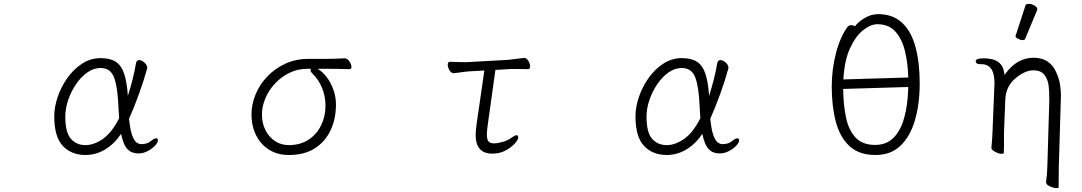

<svg xmlns="http://www.w3.org/2000/svg" viewBox="-20 -784 5583 991"><path d="M605 -93Q570 -41 522.5 -12.5Q475 16 421 16Q349 16 304.5 -30.5Q260 -77 260 -184Q260 -231 277.5 -283Q295 -335 327 -380.5Q359 -426 403 -455Q447 -484 499 -484Q548 -484 577 -465.5Q606 -447 620.5 -404.5Q635 -362 640 -289Q653 -330 664 -373Q675 -416 682 -458Q685 -474 698 -474Q711 -474 725.5 -461Q740 -448 740 -434Q740 -433 739.5 -432Q739 -431 739 -429Q723 -370 697.5 -299.5Q672 -229 646 -171Q652 -114 662 -86Q672 -58 684.5 -49Q697 -40 709 -40Q722 -40 735 -43.5Q748 -47 760 -57Q776 -70 786 -70Q795 -70 795 -60Q795 -48 780 -32Q765 -16 742 -4Q719 8 694 8Q660 8 638.5 -13.5Q617 -35 605 -93ZM595 -174Q594 -188 593 -204Q592 -220 591 -237Q587 -336 568.5 -384.5Q550 -433 499 -433Q463 -433 430.5 -410Q398 -387 372.5 -349.5Q347 -312 332 -268Q317 -224 317 -182Q317 -100 346 -67.5Q375 -35 421 -35Q465 -35 511 -67Q557 -99 595 -174Z M1759 -483Q1773 -483 1783.5 -467Q1794 -451 1794 -438Q1794 -427 1783 -427Q1750 -428 1721 -428.5Q1692 -429 1657 -429H1619Q1645 -414 1666.5 -385.5Q1688 -357 1701 -320.5Q1714 -284 1714 -244Q1714 -171 1686.5 -112Q1659 -53 1605 -18.5Q1551 16 1471 16Q1412 16 1368.5 -11.5Q1325 -39 1301.5 -86.5Q1278 -134 1278 -193Q1278 -244 1298.5 -295Q1319 -346 1358 -387.5Q1397 -429 1451 -454.5Q1505 -480 1571 -480H1653Q1707 -480 1758 -483ZM1567 -429Q1517 -429 1474 -408Q1431 -387 1399 -352.5Q1367 -318 1349.5 -276Q1332 -234 1332 -193Q1332 -147 1350.5 -111.5Q1369 -76 1400 -55.5Q1431 -35 1470 -35Q1530 -35 1572.5 -63Q1615 -91 1637.5 -137.5Q1660 -184 1660 -238Q1660 -288 1642 -331Q1624 -374 1592 -405Q1583 -414 1583 -422Q1583 -425 1585 -429Z M2480 -420 2406 -416Q2388 -415 2361 -411Q2334 -407 2323 -406H2322Q2309 -406 2300 -421.5Q2291 -437 2291 -450Q2291 -465 2302 -465Q2311 -465 2334 -464Q2357 -463 2379 -463Q2387 -463 2393.5 -463.5Q2400 -464 2405 -464L2601 -475Q2623 -477 2647.5 -480.5Q2672 -484 2684 -485H2686Q2698 -485 2707 -470Q2716 -455 2716 -441Q2716 -427 2705 -427Q2697 -427 2678.5 -427.5Q2660 -428 2640 -428Q2630 -428 2620 -428Q2610 -428 2602 -427L2537 -423L2497 -136Q2495 -122 2494 -110.5Q2493 -99 2493 -89Q2493 -64 2501.5 -54Q2510 -44 2529 -44Q2547 -44 2574.5 -51.5Q2602 -59 2621 -74Q2638 -86 2646 -86Q2655 -86 2655 -75Q2655 -63 2637 -43Q2619 -23 2589 -7Q2559 9 2521 9Q2435 9 2435 -88Q2435 -101 2436.5 -114.5Q2438 -128 2440 -144Z M3605 -93Q3570 -41 3522.5 -12.5Q3475 16 3421 16Q3349 16 3304.5 -30.5Q3260 -77 3260 -184Q3260 -231 3277.5 -283Q3295 -335 3327 -380.5Q3359 -426 3403 -455Q3447 -484 3499 -484Q3548 -484 3577 -465.5Q3606 -447 3620.5 -404.5Q3635 -362 3640 -289Q3653 -330 3664 -373Q3675 -416 3682 -458Q3685 -474 3698 -474Q3711 -474 3725.5 -461Q3740 -448 3740 -434Q3740 -433 3739.5 -432Q3739 -431 3739 -429Q3723 -370 3697.5 -299.5Q3672 -229 3646 -171Q3652 -114 3662 -86Q3672 -58 3684.5 -49Q3697 -40 3709 -40Q3722 -40 3735 -43.5Q3748 -47 3760 -57Q3776 -70 3786 -70Q3795 -70 3795 -60Q3795 -48 3780 -32Q3765 -16 3742 -4Q3719 8 3694 8Q3660 8 3638.5 -13.5Q3617 -35 3605 -93ZM3595 -174Q3594 -188 3593 -204Q3592 -220 3591 -237Q3587 -336 3568.5 -384.5Q3550 -433 3499 -433Q3463 -433 3430.5 -410Q3398 -387 3372.5 -349.5Q3347 -312 3332 -268Q3317 -224 3317 -182Q3317 -100 3346 -67.5Q3375 -35 3421 -35Q3465 -35 3511 -67Q3557 -99 3595 -174Z M4393 -648Q4408 -670 4442 -690.5Q4476 -711 4513 -711Q4588 -711 4635.5 -667Q4683 -623 4705 -542.5Q4727 -462 4727 -354Q4727 -247 4702.5 -163.5Q4678 -80 4628 -32Q4578 16 4499 16Q4414 16 4364.5 -30Q4315 -76 4294 -156Q4273 -236 4273 -337Q4273 -423 4294 -506.5Q4315 -590 4354 -645Q4362 -654 4374 -654Q4385 -654 4393 -648ZM4668 -384Q4666 -460 4650.5 -522Q4635 -584 4601 -621.5Q4567 -659 4509 -659Q4473 -659 4434 -627.5Q4395 -596 4366.5 -533Q4338 -470 4333 -374ZM4332 -325Q4333 -241 4347 -176Q4361 -111 4396.5 -73.5Q4432 -36 4497 -36Q4555 -36 4592 -73Q4629 -110 4647.5 -177.5Q4666 -245 4668 -335Z M5222 -599Q5273 -755 5273 -756Q5275 -764 5290 -764Q5305 -764 5319.5 -755.5Q5334 -747 5334 -737Q5334 -735 5334 -734L5271 -583Q5269 -577 5258 -577Q5247 -577 5234.5 -584Q5222 -591 5222 -594Q5222 -597 5222 -599ZM5379 157Q5385 116 5386 70L5396 -269Q5396 -311 5392.5 -341.5Q5389 -372 5371.5 -396.5Q5354 -421 5312.5 -421Q5271 -421 5222 -380.5Q5173 -340 5169 -274L5162 -99V-27Q5162 -16 5161 6Q5161 10 5149 10Q5137 10 5118 0.5Q5099 -9 5097 -19V-21Q5102 -69 5103 -109Q5113 -352 5113 -355Q5113 -368 5111 -384Q5103 -453 5044 -453H5034Q5026 -453 5021 -457.5Q5016 -462 5016 -468Q5016 -483 5058 -483Q5153 -483 5163 -409L5165 -397L5172 -407Q5231 -486 5315.5 -486Q5400 -486 5433 -408Q5449 -371 5452.5 -339Q5456 -307 5456 -292.5Q5456 -278 5445 78L5444 184Q5444 187 5431.5 187Q5419 187 5400 178.5Q5381 170 5380 160Z"/></svg>

Font: Moon Stars Kai T Light
Style: Regular
Weight: 300
Designer: GuiWonder
Version: Version 1.101